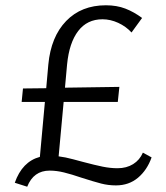

<svg xmlns="http://www.w3.org/2000/svg" viewBox="-20 -685 628 727"><path d="M554 -89Q537 -41 502.5 -12Q468 17 419 17Q390 17 363 10Q336 3 289 -12Q251 -25 222.5 -32Q194 -39 168 -39Q107 -39 83 22L36 7Q64 -73 131 -91L150 -299H62L67 -350L155 -351L163 -441Q173 -546 230.5 -605.5Q288 -665 381 -665Q422 -665 454.5 -652.5Q487 -640 518 -617L478 -562Q457 -585 427.5 -598.5Q398 -612 368 -612Q310 -612 276 -567.5Q242 -523 234 -441L226 -353L432 -356L426 -299H221L202 -93Q227 -90 256.5 -82Q286 -74 294 -72Q339 -60 368.5 -54Q398 -48 425 -48Q459 -48 484 -63.5Q509 -79 521 -107Z"/></svg>

Font: Ysabeau SC
Style: Regular
Weight: 400
Designer: Christian Thalmann (Catharsis Fonts)
Version: Version 0.003